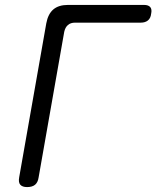

<svg xmlns="http://www.w3.org/2000/svg" viewBox="-20 -750 640 780"><path d="M90 10Q71 10 62.5 0.5Q54 -9 58 -30L168 -655Q175 -693 196.5 -711.5Q218 -730 256 -730H565Q583 -730 590.5 -721Q598 -712 594 -694Q592 -676 581 -667Q570 -658 552 -658H285Q267 -658 256 -648.5Q245 -639 241 -621L137 -30Q134 -9 122.5 0.5Q111 10 90 10Z"/></svg>

Font: Maple Mono NL Light
Style: Italic
Weight: 300
Italic angle: -10°
Monospace: yes
Designer: subframe7536
Version: Version 7.000